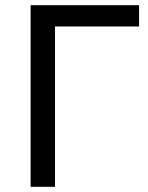

<svg xmlns="http://www.w3.org/2000/svg" viewBox="-20 -720 570 740"><path d="M98 -700H516V-618H192V0H98Z"/></svg>

Font: Golos UI VF
Style: Regular
Weight: 400
Designer: A.Korolkova, Vitaly Kuzmin
Foundry: ParaType Ltd
Version: Version 2.000